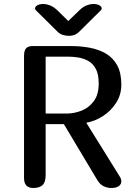

<svg xmlns="http://www.w3.org/2000/svg" viewBox="-20 -939 683 959"><path d="M100 -659Q100 -687 110.5 -698Q121 -709 144 -709H333Q383 -709 428.5 -700.5Q474 -692 509.5 -671Q545 -650 565.5 -612.5Q586 -575 586 -516Q586 -465 559.5 -424.5Q533 -384 493 -358.5Q453 -333 411 -326L577 -59Q586 -46 586 -33Q586 -19 573.5 -9.5Q561 0 535 0Q517 0 498.5 -8.5Q480 -17 467 -38L299 -319H208V-65Q208 -29 192.5 -14.5Q177 0 146 0Q100 0 100 -50ZM208 -656V-372H315Q350 -372 386.5 -386Q423 -400 448 -433Q473 -466 473 -522Q473 -569 458 -596Q443 -623 419.5 -635.5Q396 -648 370 -652Q344 -656 323 -656ZM321 -834 377 -888Q394 -905 412.5 -912Q431 -919 447 -919Q465 -919 476.5 -912.5Q488 -906 488 -897Q488 -892 484 -888L374 -779Q355 -760 325 -760Q308 -760 294 -764.5Q280 -769 269 -779L159 -888Q155 -892 155 -897Q155 -906 166.5 -912.5Q178 -919 196 -919Q212 -919 230 -912Q248 -905 266 -888Z"/></svg>

Font: Marmelad
Style: Regular
Weight: 400
Designer: Manvel Shmavonyan
Foundry: Cyreal
Version: Version 1.110; ttfautohint (v1.8.4.7-5d5b)